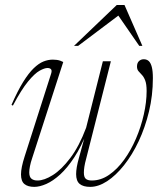

<svg xmlns="http://www.w3.org/2000/svg" viewBox="-20 -738 664 768"><path d="M391.5 -493H423.5L324.5 -102.5Q319.5 -84.5 317.5 -71Q315.5 -57.5 315.5 -47.5Q315.5 -29 323.5 -22.5Q331.5 -16 347 -16Q383.5 -16 416.2 -38.5Q449 -61 476.5 -99Q504 -137 524 -183.8Q544 -230.5 555.2 -280Q566.5 -329.5 566.5 -374Q566.5 -401.5 560.8 -416.2Q555 -431 547.2 -438.8Q539.5 -446.5 533.8 -453.5Q528 -460.5 528 -472Q528 -486 535.8 -493.5Q543.5 -501 555 -501Q567 -501 575 -493.8Q583 -486.5 587.2 -470Q591.5 -453.5 591.5 -425.5Q591.5 -356.5 576 -292.2Q560.5 -228 534.8 -173.2Q509 -118.5 476.2 -77.2Q443.5 -36 408.5 -13.2Q373.5 9.5 341 9.5Q313 9.5 298.8 -2.2Q284.5 -14 284.5 -41.5Q284.5 -54 287.2 -70Q290 -86 295.5 -105.5L325 -213H329Q305.5 -152 277.5 -109.2Q249.5 -66.5 220.8 -40.2Q192 -14 165.2 -2.2Q138.5 9.5 117 9.5Q91.5 9.5 77.8 -1.8Q64 -13 64 -40.5Q64 -67 78.5 -112L184.5 -443.5Q188.5 -456 184 -461Q179.5 -466 170 -466Q158 -466 138.5 -455.2Q119 -444.5 92.2 -412Q65.5 -379.5 31.5 -315.5L26 -318.5Q50.5 -374.5 72.5 -410Q94.5 -445.5 114.8 -465Q135 -484.5 153.8 -492Q172.5 -499.5 191 -499.5Q199.5 -499.5 207 -498.5Q214.5 -497.5 221 -495.2Q227.5 -493 233 -490L109 -106.5Q102.5 -87.5 99.8 -73Q97 -58.5 97 -48.5Q97 -30.5 105.8 -23.2Q114.5 -16 130 -16Q157 -16 191.5 -37.8Q226 -59.5 261.2 -106Q296.5 -152.5 324.5 -227ZM276 -554.5 447 -718H478L549.5 -554.5H537L445.5 -687H468.5L292.5 -554.5Z"/></svg>

Font: Newsreader 60pt ExtraLight
Style: Italic
Weight: 250
Italic angle: -17°
Designer: Hugues Gentile
Foundry: Production Type
Version: Version 1.003